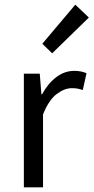

<svg xmlns="http://www.w3.org/2000/svg" viewBox="-20 -801 400 821"><path d="M82 0V-486H150L157 -398H160Q185 -444 220.5 -471Q256 -498 298 -498Q327 -498 350 -488L334 -416Q322 -420 312 -422Q302 -424 287 -424Q256 -424 222.5 -399Q189 -374 164 -312V0ZM203 -573 161 -614 302 -781 360 -726Z"/></svg>

Font: SourceSansPro
Style: Book
Weight: 400
Designer: Paul D. Hunt
Foundry: Adobe Systems Incorporated
Version: Version 2.021;PS 2.000;hotconv 1.0.86;makeotf.lib2.5.63406